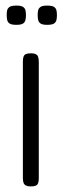

<svg xmlns="http://www.w3.org/2000/svg" viewBox="-20 -657 224 688"><path d="M90 11Q80 11 73.5 8Q67 5 64.5 -1.5Q62 -8 62 -19V-437Q62 -448 64.5 -454.5Q67 -461 73.5 -463.5Q80 -466 91 -466Q102 -466 108 -463Q114 -460 116.5 -453.5Q119 -447 119 -435V-18Q119 -7 116.5 -0.5Q114 6 107.5 8.5Q101 11 90 11ZM149 -568Q132 -568 125 -573Q118 -578 116.5 -586.5Q115 -595 115 -603Q115 -612 116.5 -619.5Q118 -627 125 -632Q132 -637 149 -637Q167 -637 174 -632Q181 -627 182.5 -619Q184 -611 184 -603Q184 -595 182.5 -586.5Q181 -578 174 -573Q167 -568 149 -568ZM39 -568Q21 -568 14 -573Q7 -578 5.5 -586.5Q4 -595 4 -603Q4 -612 5.5 -619.5Q7 -627 14 -632Q21 -637 39 -637Q56 -637 63 -632Q70 -627 71.5 -619Q73 -611 73 -603Q73 -595 71.5 -586.5Q70 -578 63 -573Q56 -568 39 -568Z"/></svg>

Font: Fredoka SemiCondensed Light
Style: Regular
Weight: 300
Width: 4
Designer: Ben Nathan
Foundry: Milena B. Brandão, Ben Nathan
Version: Version 2.001